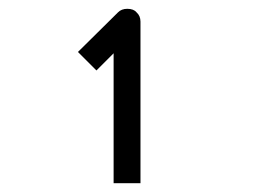

<svg xmlns="http://www.w3.org/2000/svg" viewBox="-20 -679 580 436"><path d="M199 -519 157 -561 248 -651Q256 -659 269 -659Q283.5 -659 290 -651Q299 -643 299 -630V-263H238V-558Z"/></svg>

Font: 3270 Nerd Font Mono
Style: Regular
Weight: 400
Monospace: yes
Version: Version 3.0.1;Nerd Fonts 3.0.0